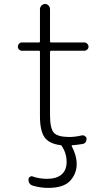

<svg xmlns="http://www.w3.org/2000/svg" viewBox="-20 -710 540 950"><path d="M87.9 -459Q80.1 -459 74.2 -464.8Q68.4 -470.7 68.4 -479Q68.4 -487.3 74.2 -493.7Q80.1 -500 87.9 -500H172.9Q177.7 -500 177.7 -504.9V-664.1Q177.7 -674.8 185.5 -682.6Q193.4 -690.4 203.1 -690.4Q212.9 -690.4 220.2 -682.6Q227.5 -674.8 227.5 -664.1V-504.9Q227.5 -500 233.4 -500H397.5Q405.3 -500 411.6 -493.7Q418 -487.3 418 -479Q418 -470.7 411.6 -464.8Q405.3 -459 397.5 -459H233.4Q228.5 -459 227.5 -454.1V-139.6Q227.5 -74.2 246.6 -53.2Q265.6 -32.2 323.2 -32.2Q351.6 -32.2 384.8 -40Q392.6 -42 400.4 -36.6Q408.2 -31.2 408.2 -23.4Q408.2 0 385.7 2.9Q361.3 6.8 336.9 8.8Q335.9 8.8 335 10.3Q334 11.7 335 13.7Q359.4 58.6 359.4 101.6Q359.4 149.4 327.1 184.6Q294.9 219.7 217.8 219.7Q181.6 219.7 143.6 209Q120.1 202.1 121.1 177.7Q121.1 169.9 127.9 165Q134.8 160.2 141.6 163.1Q174.8 174.8 212.9 174.8Q259.8 174.8 284.7 153.3Q309.6 131.8 309.6 91.8Q309.6 48.8 286.1 12.7Q283.2 7.8 277.3 7.8Q222.7 1 200.2 -31.2Q177.7 -63.5 177.7 -134.8V-454.1Q177.7 -459 172.9 -459Z"/></svg>

Font: Rounded-L Mgen+ 1mn light
Style: Regular
Weight: 200
Designer: [Source Han Sans]
Ryoko NISHIZUKA  (kana & ideographs); Paul D. Hunt (Latin, Greek & Cyrillic); Wenlong ZHANG  (bopomofo
Version: Version 1.059.20150602